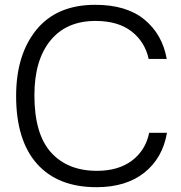

<svg xmlns="http://www.w3.org/2000/svg" viewBox="-20 -764 753 798"><path d="M376 -744Q506 -744 580.5 -682.5Q655 -621 673 -519H598Q582 -591 526 -634Q470 -677 377 -677Q256 -677 189.5 -595.5Q123 -514 123 -368Q123 -207 192 -130.5Q261 -54 383 -54Q472 -54 528.5 -96.5Q585 -139 600 -212H674Q656 -107 580 -46.5Q504 14 381 14Q220 14 133.5 -83.5Q47 -181 47 -365Q47 -537 131.5 -640.5Q216 -744 376 -744Z"/></svg>

Font: Nacelle Light
Style: Regular
Weight: 300
Designer: Sora Sagano
Foundry: Sora Sagano
Version: Version 1.000;FEAKit 1.0